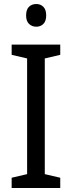

<svg xmlns="http://www.w3.org/2000/svg" viewBox="-20 -936 358 956"><path d="M280 0H38V-51L115 -69V-645L38 -663V-714H280V-663L203 -645V-69L280 -51ZM161 -916Q182 -916 196 -902Q210 -888 210 -859Q210 -831 196 -817Q182 -803 161 -803Q139 -803 124.5 -817Q110 -831 110 -859Q110 -888 124 -902Q138 -916 161 -916Z"/></svg>

Font: Noto Sans Gurmukhi SemiCondensed
Style: Regular
Weight: 400
Width: 4
Designer: Jelle Bosma - Monotype Design Team
Foundry: Monotype Imaging Inc.
Version: Version 2.004; ttfautohint (v1.8.4.7-5d5b)